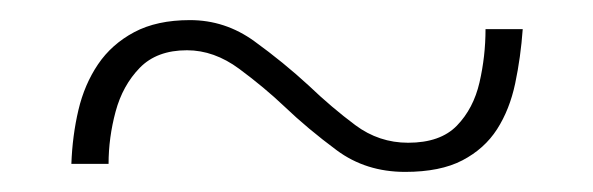

<svg xmlns="http://www.w3.org/2000/svg" viewBox="-20 -451 590 191"><path d="M383 -280Q344 -280 315 -301.5Q286 -323 263 -345Q243 -364 218 -382.5Q193 -401 166 -401Q136 -401 119 -383.5Q102 -366 95 -340Q88 -314 88 -288H51Q52 -316 58 -341.5Q64 -367 77.5 -387Q91 -407 113.5 -419Q136 -431 169 -431Q204 -431 233 -410Q262 -389 287 -366Q310 -344 333.5 -326.5Q357 -309 386 -309Q418 -309 434.5 -326Q451 -343 457 -369Q463 -395 463 -422H500Q498 -394 492.5 -368Q487 -342 474.5 -322.5Q462 -303 440 -291.5Q418 -280 383 -280Z"/></svg>

Font: Onest Thin
Style: Regular
Weight: 250
Designer: Dmitri Voloshin, Andrey Kudryavtsev
Foundry: Dmitri Voloshin, Andrey Kudryavtsev
Version: Version 1.000;gftools[0.9.33]